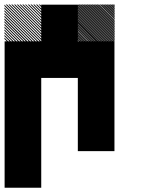

<svg xmlns="http://www.w3.org/2000/svg" viewBox="-21 -688 708 874"><path d="M500.8 -660 493.3 -667.5H499.2L500.8 -665.8ZM500.8 -652.5 485.8 -667.5H491.7L500.8 -658.3ZM500.8 -645 478.3 -667.5H484.2L500.8 -650.8ZM500.8 -637.5 470.8 -667.5H476.7L500.8 -643.3ZM500.8 -630 463.3 -667.5H469.2L500.8 -635.8ZM500.8 -622.5 455.8 -667.5H461.7L500.8 -628.3ZM500.8 -615 448.3 -667.5H454.2L500.8 -620.8ZM500.8 -607.5 440.8 -667.5H446.7L500.8 -613.3ZM500.8 -600 433.3 -667.5H439.2L500.8 -605.8ZM500.8 -592.5 425.8 -667.5H430.8L500.8 -597.5ZM500.8 -585 418.3 -667.5H424.2L500.8 -590.8ZM500.8 -577.5 410.8 -667.5H416.7L500.8 -583.3ZM500.8 -570 403.3 -667.5H409.2L500.8 -575.8ZM500.8 -562.5 395.8 -667.5H401.7L500.8 -568.3ZM500.8 -555 388.3 -667.5H394.2L500.8 -560.8ZM500.8 -547.5 380.8 -667.5H386.7L500.8 -553.3ZM500.8 -540 373.3 -667.5H379.2L500.8 -545.8ZM500.8 -532.5 365.8 -667.5H371.7L500.8 -538.3ZM500.8 -525 358.3 -667.5H364.2L500.8 -530.8ZM500.8 -517.5 350.8 -667.5H356.7L500.8 -523.3ZM500.8 -510 343.3 -667.5H349.2L500.8 -515.8ZM500.8 -502.5 335.8 -667.5H341.7L500.8 -508.3ZM496.7 -499.2 332.5 -663.3 334.2 -667.5 500.8 -500.8ZM489.2 -499.2 332.5 -655.8V-661.7L495 -499.2ZM481.7 -499.2 332.5 -648.3V-654.2L487.5 -499.2ZM474.2 -499.2 332.5 -640.8V-646.7L480 -499.2ZM466.7 -499.2 332.5 -633.3V-639.2L472.5 -499.2ZM459.2 -499.2 332.5 -625.8V-631.7L465 -499.2ZM451.7 -499.2 332.5 -618.3V-624.2L457.5 -499.2ZM444.2 -499.2 332.5 -610.8V-616.7L450 -499.2ZM436.7 -499.2 332.5 -603.3V-609.2L442.5 -499.2ZM429.2 -499.2 332.5 -595.8V-601.7L435 -499.2ZM420.8 -499.2 332.5 -587.5V-594.2L427.5 -499.2ZM414.2 -499.2 332.5 -580.8V-586.7L420 -499.2ZM406.7 -499.2 332.5 -573.3V-579.2L412.5 -499.2ZM399.2 -499.2 332.5 -565.8V-571.7L405 -499.2ZM391.7 -499.2 332.5 -558.3V-564.2L397.5 -499.2ZM384.2 -499.2 332.5 -550.8V-556.7L390 -499.2ZM376.7 -499.2 332.5 -543.3V-548.3L381.7 -499.2ZM369.2 -499.2 332.5 -535.8V-541.7L375 -499.2ZM361.7 -499.2 332.5 -528.3V-534.2L367.5 -499.2ZM354.2 -499.2 332.5 -520.8V-526.7L360 -499.2ZM346.7 -499.2 332.5 -513.3V-519.2L352.5 -499.2ZM339.2 -499.2 332.5 -505.8V-511.7L345 -499.2ZM167.5 -655 155 -667.5H160.8L167.5 -660.8ZM167.5 -642.5 142.5 -667.5H148.3L167.5 -648.3ZM167.5 -630 130 -667.5H135.8L167.5 -635.8ZM167.5 -617.5 117.5 -667.5H123.3L167.5 -623.3ZM167.5 -605 105 -667.5H110.8L167.5 -610.8ZM167.5 -592.5 92.5 -667.5H97.5L167.5 -597.5ZM167.5 -580 80 -667.5H85.8L167.5 -585.8ZM167.5 -567.5 67.5 -667.5H73.3L167.5 -573.3ZM167.5 -555 55 -667.5H60.8L167.5 -560.8ZM167.5 -542.5 42.5 -667.5H48.3L167.5 -548.3ZM167.5 -530 30 -667.5H35.8L167.5 -535.8ZM167.5 -517.5 17.5 -667.5H23.3L167.5 -523.3ZM167.5 -505 5 -667.5H10.8L167.5 -510.8ZM160.8 -499.2 -0.8 -660.8V-666.7L166.7 -499.2ZM148.3 -499.2 -0.8 -648.3V-654.2L154.2 -499.2ZM135.8 -499.2 -0.8 -635.8V-641.7L141.7 -499.2ZM123.3 -499.2 -0.8 -623.3V-629.2L129.2 -499.2ZM110.8 -499.2 -0.8 -610.8V-616.7L116.7 -499.2ZM97.5 -499.2 -0.8 -597.5V-604.2L104.2 -499.2ZM85.8 -499.2 -0.8 -585.8V-591.7L91.7 -499.2ZM73.3 -499.2 -0.8 -573.3V-579.2L79.2 -499.2ZM60.8 -499.2 -0.8 -560.8V-566.7L66.7 -499.2ZM48.3 -499.2 -0.8 -548.3V-554.2L54.2 -499.2ZM35.8 -499.2 -0.8 -535.8V-541.7L41.7 -499.2ZM23.3 -499.2 -0.8 -523.3V-529.2L29.2 -499.2ZM10.8 -499.2 -0.8 -510.8V-516.7L16.7 -499.2ZM0 0H166.7V166.7H0ZM333.3 -166.7H500V0H333.3ZM0 -166.7H166.7V166.7H0ZM333.3 -333.3H500V0H333.3ZM0 -333.3H166.7V0H0ZM333.3 -500H500V-166.7H333.3ZM166.7 -500H500V-333.3H166.7ZM0 -500H333.3V-333.3H0ZM0 -500H166.7V-166.7H0ZM166.7 -666.7H333.3V-333.3H166.7Z"/></svg>

Font: 0xA000-Pixelated-Mono
Style: Pixelated-Mono
Weight: 400
Version: Version 0.1